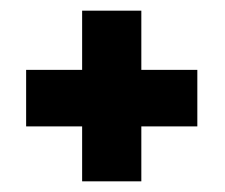

<svg xmlns="http://www.w3.org/2000/svg" viewBox="-20 -551 422 360"><path d="M245 -531H134V-420H29V-314H134V-211H245V-314H350V-420H245Z"/></svg>

Font: Advent Pro Black
Style: Regular
Weight: 900
Version: Version 3.000